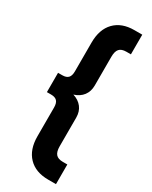

<svg xmlns="http://www.w3.org/2000/svg" viewBox="-213 -736 720 912"><g transform="rotate(30 147.5 -280.0)"><path d="M274.9 -582H250Q223.6 -582 211.9 -568.6Q200.2 -555.2 200.2 -525.9V-368.2Q200.2 -335.4 182.9 -312.5Q165.5 -289.6 133.8 -279.8Q165.5 -270 182.9 -247.3Q200.2 -224.6 200.2 -191.9V-34.2Q200.2 -4.9 211.9 8.5Q223.6 22 250 22H274.9V129.9H231.9Q162.6 129.9 123.8 89.6Q85 49.3 85 -22.9V-181.2Q85 -205.1 74.7 -216.1Q64.5 -227.1 42 -227.1H19V-333H42Q64.5 -333 74.7 -344Q85 -355 85 -378.9V-537.1Q85 -609.4 123.8 -649.7Q162.6 -689.9 231.9 -689.9H274.9Z"/></g></svg>

Font: Overused Grotesk SemiBold
Style: Regular
Weight: 600
Version: Version 0.002